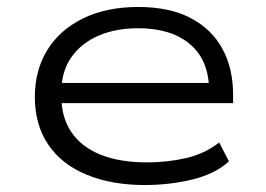

<svg xmlns="http://www.w3.org/2000/svg" viewBox="-20 -523 764 551"><path d="M395 8Q301 8 229 -21.5Q157 -51 118.5 -108Q80 -165 80 -245Q80 -321 115.5 -379Q151 -437 218 -470Q285 -503 377 -503Q466 -503 526.5 -471.5Q587 -440 618 -383.5Q649 -327 649 -250V-227H133V-285H606L580 -262Q580 -350 525.5 -396Q471 -442 377 -442Q313 -442 263.5 -421Q214 -400 185 -359Q156 -318 156 -258V-248Q156 -186 185 -143.5Q214 -101 269 -79Q324 -57 402 -57Q461 -57 514.5 -69.5Q568 -82 609 -114L637 -60Q598 -24 532.5 -8Q467 8 395 8Z"/></svg>

Font: Nunito Sans 7pt Expanded Light
Style: Regular
Weight: 300
Width: 7
Designer: Vernon Adams
Foundry: Vernon Adams
Version: Version 3.101;gftools[0.9.27]